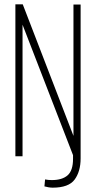

<svg xmlns="http://www.w3.org/2000/svg" viewBox="-20 -721 443 886"><path d="M51 0V-701H85L319 -94V-700H352V10Q352 70 324.5 107.5Q297 145 223 145Q213 145 202.5 143Q192 141 185 139L188 107Q203 110 219 110Q267 110 292 88Q317 66 317 12V-5L84 -607V0Z"/></svg>

Font: Georama Condensed ExtraLight
Style: Regular
Weight: 200
Width: 3
Designer: Jean-Baptiste Levee
Foundry: Production Type
Version: Version 1.000